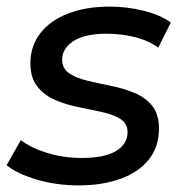

<svg xmlns="http://www.w3.org/2000/svg" viewBox="-32 -555 553 581"><path d="M206 6Q139 6 79.5 -11.5Q20 -29 -12 -55L31 -131Q62 -107 111.5 -92Q161 -77 215 -77Q284 -77 319 -98Q354 -119 354 -155Q354 -181 333 -194.5Q312 -208 278.5 -215.5Q245 -223 207 -230.5Q169 -238 136 -252Q103 -266 81.5 -292.5Q60 -319 60 -363Q60 -416 90 -454.5Q120 -493 174 -514Q228 -535 300 -535Q352 -535 402.5 -522.5Q453 -510 485 -487L447 -411Q414 -434 373 -443.5Q332 -453 291 -453Q224 -453 190 -430.5Q156 -408 156 -374Q156 -348 177 -333.5Q198 -319 231.5 -311Q265 -303 302.5 -295.5Q340 -288 373.5 -274.5Q407 -261 428 -235.5Q449 -210 449 -166Q449 -111 418.5 -72.5Q388 -34 333 -14Q278 6 206 6Z"/></svg>

Font: MOST Montserrat Medium
Style: Italic
Weight: 500
Italic angle: -11.3°
Designer: Julieta Ulanovsky
Foundry: Julieta Ulanovsky
Version: Version 8.000;March 11, 2024;FontCreator 15.0.0.2926 64-bit